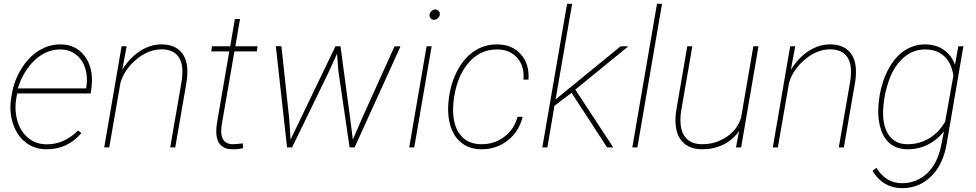

<svg xmlns="http://www.w3.org/2000/svg" viewBox="-20 -770 5099 1003"><path d="M223.6 9.8Q160.2 9.8 114.3 -25.9Q68.4 -61.5 48.1 -123.3Q27.8 -185.1 37.6 -252.9L41.5 -277.3Q53.2 -348.6 91.6 -410.6Q129.9 -472.7 182.6 -505.4Q235.4 -538.1 295.4 -538.1Q375.5 -538.1 420.9 -479Q466.3 -419.9 459.5 -327.6L458 -312.5L453.6 -281.7H69.8L64.5 -252.9Q57.6 -211.9 64 -169.9Q74.7 -100.1 117.4 -58.3Q160.2 -16.6 223.1 -16.1Q314.5 -15.1 387.7 -88.4L405.3 -74.7Q333 9.8 223.6 9.8ZM295.4 -511.7Q220.2 -511.7 160.9 -455.3Q101.6 -398.9 72.8 -308.1H429.2L430.7 -314.5Q437 -349.6 431.6 -384.8Q422.9 -442.4 386 -477.1Q349.1 -511.7 295.4 -511.7Z M618.7 -405.3Q658.2 -469.2 711.9 -503.7Q765.6 -538.1 822.8 -538.1Q883.3 -538.1 918 -506.8Q952.6 -475.6 958 -416.5Q960.9 -379.4 954.1 -338.9L895.5 0H869.1L927.7 -338.9Q933.6 -373 932.6 -406.2Q930.2 -458 902.1 -485.4Q874 -512.7 821.8 -512.2Q754.9 -511.2 693.1 -460.2Q631.3 -409.2 609.4 -338.4L550.8 0H524.4L615.2 -528.3H641.6Z M1233.9 -670.9 1209.5 -528.3H1325.2L1321.8 -501.5H1204.6L1137.7 -114.7L1135.7 -87.9Q1134.3 -54.7 1149.4 -35.9Q1164.6 -17.1 1195.3 -16.6Q1209 -16.6 1248.5 -21L1249.5 3.9Q1227.1 9.8 1196.3 9.8Q1113.3 9.8 1109.9 -75.7Q1108.9 -100.6 1113.3 -126.5L1177.7 -501.5H1083.5L1087.4 -528.3H1182.6L1207 -670.9Z M1490.7 -150.4 1498 -41 1732.4 -528.3H1758.8L1809.1 -152.8L1823.2 -40.5L1872.6 -154.8L2041 -527.8H2072.3L1832.5 0H1806.2L1747.6 -399.4L1740.7 -489.7L1697.8 -395L1505.9 0H1479.5L1420.9 -528.8L1450.2 -528.3Z M2144 0H2117.7L2208.5 -528.3H2234.9ZM2224.1 -694.3Q2225.6 -704.1 2234.6 -712.4Q2243.7 -720.7 2253.9 -720.7Q2265.1 -720.7 2272.2 -711.9Q2279.3 -703.1 2277.3 -692.4Q2275.9 -682.6 2266.6 -674.6Q2257.3 -666.5 2247.1 -666.5Q2235.8 -667 2229 -675.3Q2222.2 -683.6 2224.1 -694.3Z M2495.1 -16.6Q2564.5 -16.6 2615.5 -56.2Q2666.5 -95.7 2683.6 -159.7H2710Q2692.4 -84 2633.3 -37.1Q2574.2 9.8 2495.6 9.8Q2422.9 9.8 2377.7 -35.4Q2332.5 -80.6 2323.2 -160.6Q2317.9 -207 2324.7 -253.9L2327.6 -274.4Q2340.3 -352.1 2376.2 -413.6Q2412.1 -475.1 2463.1 -506.6Q2514.2 -538.1 2575.7 -538.1Q2655.3 -538.1 2700.9 -486.3Q2746.6 -434.6 2740.7 -354H2714.4Q2720.7 -424.3 2681.9 -468Q2643.1 -511.7 2576.2 -511.7Q2483.9 -511.7 2422.9 -436.3Q2361.8 -360.8 2348.6 -234.4L2346.7 -198.7Q2346.7 -112.8 2385.3 -64.7Q2423.8 -16.6 2495.1 -16.6Z M2965.8 -285.2 2964.4 -284.2 2876.5 -217.3 2839.4 0H2813L2942.4 -750H2968.8L2882.3 -250.5L3221.7 -527.8H3262.2L2985.4 -301.8L3183.6 0H3151.4Z M3309.6 0H3283.2L3412.1 -750H3438.5Z M3824.7 0 3841.3 -85.4Q3806.6 -37.6 3757.3 -13.9Q3708 9.8 3648.9 9.8Q3587.4 9.8 3551.5 -22.9Q3515.6 -55.7 3509.8 -116.2Q3506.3 -154.8 3513.2 -195.8L3570.3 -528.3H3596.7L3538.6 -191.9Q3533.2 -158.7 3535.2 -127.4Q3537.6 -74.7 3566.9 -45.7Q3596.2 -16.6 3647.9 -16.6Q3719.2 -16.6 3776.4 -55.4Q3833.5 -94.2 3851.6 -156.7L3915.5 -528.3H3942.4L3851.6 0Z M4111.3 -405.3Q4150.9 -469.2 4204.6 -503.7Q4258.3 -538.1 4315.4 -538.1Q4376 -538.1 4410.6 -506.8Q4445.3 -475.6 4450.7 -416.5Q4453.6 -379.4 4446.8 -338.9L4388.2 0H4361.8L4420.4 -338.9Q4426.3 -373 4425.3 -406.2Q4422.9 -458 4394.8 -485.4Q4366.7 -512.7 4314.5 -512.2Q4247.6 -511.2 4185.8 -460.2Q4124 -409.2 4102.1 -338.4L4043.5 0H4017.1L4107.9 -528.3H4134.3Z M4574.7 -269.5Q4588.4 -349.1 4622.8 -412.1Q4657.2 -475.1 4706.1 -506.6Q4754.9 -538.1 4812.5 -538.1Q4869.6 -538.1 4910.4 -509.5Q4951.2 -481 4968.8 -431.6L4986.3 -528.3H5012.7L4925.3 -18.6Q4906.7 90.3 4844 151.6Q4781.2 212.9 4693.4 212.9Q4593.3 212.9 4538.1 123L4558.1 106.4Q4608.4 187 4691.9 187Q4768.1 187 4823 135.5Q4877.9 84 4896.5 -9.8L4911.1 -83.5Q4876 -39.1 4827.4 -14.6Q4778.8 9.8 4721.7 9.8Q4669.9 9.8 4634.8 -15.9Q4599.6 -41.5 4582.8 -91.1Q4565.9 -140.6 4567.9 -200.2Q4568.8 -228 4574.7 -269.5ZM4594.2 -207.5Q4587.9 -118.7 4620.8 -67.6Q4653.8 -16.6 4720.7 -16.6Q4783.7 -16.6 4834.5 -47.6Q4885.3 -78.6 4917.5 -134.8L4960.4 -374.5Q4950.7 -441.4 4912.4 -476.6Q4874 -511.7 4812.5 -511.7Q4750 -511.7 4701.2 -469.7Q4652.3 -427.7 4625.5 -354.5Q4598.6 -281.2 4594.2 -207.5Z"/></svg>

Font: TypoPRO Roboto
Style: Italic
Weight: 250
Italic angle: -12°
Designer: Google
Version: Version 2.136; 2016